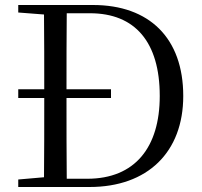

<svg xmlns="http://www.w3.org/2000/svg" viewBox="-20 -748 810 768"><path d="M424 -356V-391H246C246 -497 246 -597 247 -695H340C520 -695 619 -580 619 -364C619 -159 520 -33 329 -33H247C246 -133 246 -236 246 -356ZM53 -698 156 -690C157 -593 157 -494 157 -391H53V-356H157C157 -238 157 -137 156 -39L53 -30V0H338C571 0 713 -140 713 -364C713 -596 577 -728 352 -728H53Z"/></svg>

Font: Harano Aji Mincho KR
Style: Regular
Weight: 400
Foundry: Masamichi Hosoda
Version: HaranoAjiMinchoKR-Regular version 20230610;ttx 4.39.4